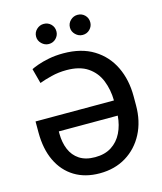

<svg xmlns="http://www.w3.org/2000/svg" viewBox="-135 -1036 967 1144"><g transform="rotate(-15 348.5 -463.5)"><path d="M337.7 9.9Q247.5 9.9 182.4 -30.2Q117.2 -70.3 82 -144.2Q46.9 -218 46.9 -319.6V-387.8H530.5Q529.5 -454.9 506.9 -511.4Q484.4 -567.8 434.8 -601.7Q385.3 -635.7 303.3 -635.7Q254.6 -635.7 209.9 -624.5Q165.1 -613.3 134.6 -601.6L110.1 -693.5Q122.9 -700.3 151.5 -710.6Q180 -720.9 220.7 -729Q261.4 -737.2 310.4 -737.2Q421.9 -737.2 497.5 -690.5Q573.2 -643.8 611.9 -563.2Q650.2 -483.3 650.2 -382.8V-326Q650.2 -227.6 610.8 -151.8Q571.4 -76 501.1 -33Q430.8 9.9 337.7 9.9ZM335.6 -90.2Q396 -90.2 437.3 -116.8Q478.7 -143.5 501.6 -189.8Q524.5 -236.2 529.1 -294.7H165.5V-279.5Q165.8 -225.9 183.8 -182.9Q201.7 -139.9 239.3 -115.1Q277 -90.2 335.6 -90.2ZM243.6 -812.9Q218.8 -812.9 199.8 -831.3Q180.8 -849.8 180.8 -874.6Q180.8 -900.9 199.8 -918.9Q218.8 -936.8 243.6 -936.8Q270.2 -936.8 288.2 -918.9Q306.1 -900.9 306.1 -874.6Q306.1 -849.8 288.2 -831.3Q270.2 -812.9 243.6 -812.9ZM452.4 -812.9Q427.6 -812.9 408.6 -831.3Q389.6 -849.8 389.6 -874.6Q389.6 -900.9 408.6 -918.9Q427.6 -936.8 452.4 -936.8Q479 -936.8 497 -918.9Q514.9 -900.9 514.9 -874.6Q514.9 -849.8 497 -831.3Q479 -812.9 452.4 -812.9Z"/></g></svg>

Font: Linik Sans Medium
Style: Regular
Weight: 500
Designer: Rasmus Andersson (font), Cristiano Sobral (main changes)
Foundry: rsms
Version: Version 3.018;June 1, 2022;FontCreator 14.0.0.2814 64-bit; t